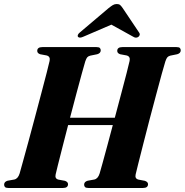

<svg xmlns="http://www.w3.org/2000/svg" viewBox="-26 -934 918 954"><path d="M250.5 -67.5Q245.5 -46 264.5 -41.5L297 -35.5Q312 -30 312 -19Q312 0 287 0H15.5Q3.5 0 -1 -4.5Q-5.5 -9 -5.5 -16.5Q-5.5 -31 11.5 -36L45 -42Q63.5 -46 71.5 -72Q76.5 -89 88.2 -132Q100 -175 115.8 -232.5Q131.5 -290 148 -352.5Q164.5 -415 179.8 -472.5Q195 -530 206 -572.5Q217 -615 220.5 -631.5Q225 -653.5 205.5 -658.5L173.5 -664.5Q159 -669.5 159 -681Q159 -700 184.5 -700H453.5Q466 -700 470.2 -695.5Q474.5 -691 474.5 -684Q474.5 -669.5 457 -664.5L422.5 -657.5Q412.5 -655 407.5 -649.2Q402.5 -643.5 397.5 -628.5Q392.5 -612.5 380.8 -569.5Q369 -526.5 353.5 -468.5Q338 -410.5 322 -349H544.5Q561 -411 576.5 -469.5Q592 -528 603.2 -571.2Q614.5 -614.5 618 -631.5Q622.5 -653.5 603 -658.5L571 -664.5Q556.5 -669.5 556.5 -681Q556.5 -700 582 -700H851Q863.5 -700 867.8 -695.5Q872 -691 872 -684Q872 -669.5 854.5 -664.5L820 -657.5Q810.5 -655 805.5 -649.2Q800.5 -643.5 795.5 -628.5Q790 -612 778 -567.8Q766 -523.5 750 -464Q734 -404.5 717.2 -340.5Q700.5 -276.5 685.8 -218.5Q671 -160.5 660.8 -119.8Q650.5 -79 648 -67.5Q643 -46 662.5 -41.5L694 -35.5Q709.5 -30 709.5 -19Q709.5 0 684.5 0H413.5Q401 0 396.5 -4.5Q392 -9 392 -16.5Q392 -31 409.5 -36L442.5 -42Q461 -46 469 -72Q473.5 -87 483.5 -123.2Q493.5 -159.5 506.8 -208.8Q520 -258 534.5 -312.5H312.5Q297.5 -254.5 284.2 -202.5Q271 -150.5 261.8 -114.2Q252.5 -78 250.5 -67.5ZM389 -752Q369.5 -743 362 -750.5Q359 -753.5 360.5 -759.5Q362 -765.5 370.5 -772.5L514 -894Q526 -903.5 534.8 -908.8Q543.5 -914 554.5 -914Q565.5 -914 571.2 -908.8Q577 -903.5 583.5 -894L665 -772.5Q670 -765.5 667.8 -759.5Q665.5 -753.5 661 -750.5Q649.5 -742.5 635 -752L527.5 -811.5Z"/></svg>

Font: Fraunces 72pt
Style: Bold Italic
Weight: 700
Italic angle: -16°
Version: Version 1.000;[b76b70a41]